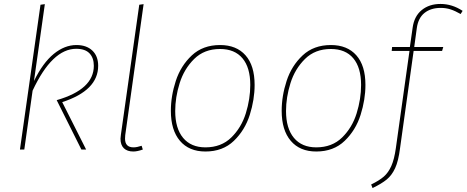

<svg xmlns="http://www.w3.org/2000/svg" viewBox="-20 -757 2362 972"><path d="M152 -347Q197 -439 252 -484Q307 -529 367 -529Q418 -529 447.5 -501Q477 -473 477 -424Q477 -299 295 -240L416 0H392L267 -250Q455 -304 455 -424Q455 -464 433 -487Q411 -510 366 -510Q244 -510 145 -298L103 0H81L185 -733L207 -736Z M614 -73Q613 -67 613 -55Q613 -11 656 -11Q673 -11 697 -19L703 0Q675 10 655 10Q624 10 607 -6.5Q590 -23 590 -55Q590 -61 592 -75L685 -733L707 -736Z M845 -196Q845 -271 870 -347.5Q895 -424 951 -476.5Q1007 -529 1094 -529Q1177 -529 1223 -477Q1269 -425 1269 -327Q1269 -253 1244.5 -175.5Q1220 -98 1164 -44Q1108 10 1020 10Q937 10 891 -44Q845 -98 845 -196ZM1247 -327Q1247 -415 1207.5 -462Q1168 -509 1094 -509Q1014 -509 963 -458.5Q912 -408 889.5 -336Q867 -264 867 -195Q867 -107 907 -59Q947 -11 1020 -11Q1100 -11 1151 -61Q1202 -111 1224.5 -183.5Q1247 -256 1247 -327Z M1406 -196Q1406 -271 1431 -347.5Q1456 -424 1512 -476.5Q1568 -529 1655 -529Q1738 -529 1784 -477Q1830 -425 1830 -327Q1830 -253 1805.5 -175.5Q1781 -98 1725 -44Q1669 10 1581 10Q1498 10 1452 -44Q1406 -98 1406 -196ZM1808 -327Q1808 -415 1768.5 -462Q1729 -509 1655 -509Q1575 -509 1524 -458.5Q1473 -408 1450.5 -336Q1428 -264 1428 -195Q1428 -107 1468 -59Q1508 -11 1581 -11Q1661 -11 1712 -61Q1763 -111 1785.5 -183.5Q1808 -256 1808 -327Z M2090 -614 2077 -519H2224L2218 -499H2074L2005 -5Q1997 58 1980.5 94Q1964 130 1938 151.5Q1912 173 1866 195L1859 177Q1900 157 1923 137Q1946 117 1961 83.5Q1976 50 1984 -7L2053 -499H1963L1965 -519H2055L2069 -617Q2077 -675 2115 -706Q2153 -737 2210 -737Q2269 -737 2322 -702L2312 -686Q2284 -702 2261 -709.5Q2238 -717 2211 -717Q2161 -717 2129 -691.5Q2097 -666 2090 -614Z"/></svg>

Font: Fira Sans Thin
Style: Italic
Weight: 250
Italic angle: -8°
Designer: Carrois Corporate & Edenspiekermann AG
Foundry: Carrois Corporate GbR & Edenspiekermann AG
Version: Version 4.203